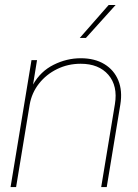

<svg xmlns="http://www.w3.org/2000/svg" viewBox="-20 -760 561 780"><path d="M100.6 -335 45.4 0H22.9L107.9 -515.6H130.4L114.3 -416.5Q144.5 -470.2 197.8 -496.8Q251 -523.4 308.1 -523.4Q364.7 -523.4 404.1 -499.5Q443.4 -475.6 460.7 -433.3Q478 -391.1 468.8 -335L413.6 0H391.1L446.8 -336.9Q459 -411.1 420.2 -456.1Q381.3 -501 307.6 -501Q256.3 -501 212.2 -479.5Q168 -458 138.4 -420.4Q108.9 -382.8 100.6 -335ZM304.2 -606 421.4 -739.7H449.7L329.1 -606Z"/></svg>

Font: Inter Display Thin
Style: Italic
Weight: 100
Italic angle: -9.39999°
Designer: Rasmus Andersson
Foundry: rsms
Version: Version 4.000;git-a52131595